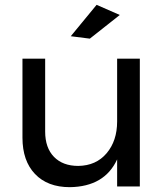

<svg xmlns="http://www.w3.org/2000/svg" viewBox="-20 -772 689 795"><path d="M476 -710 352 -612 273 -622 380 -752ZM465 -529H559V0H465V-112Q413 1 269 3Q177 3 125 -51.5Q73 -106 73 -202V-529H167V-227Q167 -160 203.5 -122.5Q240 -85 304 -85Q378 -86 421.5 -137.5Q465 -189 465 -269Z"/></svg>

Font: Montserrat arm
Style: Regular
Weight: 400
Designer: Julieta Ulanovsky
Foundry: Julieta Ulanovsky
Version: Version 6.000;PS 006.000;hotconv 1.0.88;makeotf.lib2.5.64775